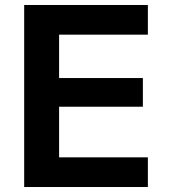

<svg xmlns="http://www.w3.org/2000/svg" viewBox="-20 -750 676 770"><path d="M77 0V-730H573V-611H217V-437H553V-322H217V-119H573V0Z"/></svg>

Font: M PLUS 1 Thin
Style: Bold
Weight: 700
Version: Version 1.001